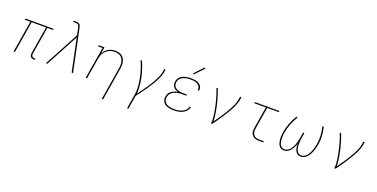

<svg xmlns="http://www.w3.org/2000/svg" viewBox="-23 -1693 5596 2853"><g transform="rotate(20 2775.0 -266.0)"><path d="M434 8Q419 8 404 3.5Q389 -1 379.5 -11.5Q370 -22 368 -37.5Q366 -53 368 -68L440 -501H213L130 0H109L192 -501H103L107 -520H553L550 -501H461L389 -68Q387 -57 388.5 -45.5Q390 -34 397 -26Q404 -18 415 -14.5Q426 -11 437 -11H450V8Z M620 0 913 -548 891 -656V-657Q888 -668 884.5 -679.5Q881 -691 874 -700Q867 -709 855 -712.5Q843 -716 831 -716H791V-735H831Q847 -735 862.5 -731Q878 -727 888 -716Q898 -705 903 -690Q908 -675 911 -660Q911 -660 911 -660Q911 -660 911 -660L930 -570L1049 0H1027L919 -518L809 -312L642 0Z M1581 215 1666 -300Q1670 -325 1671 -351Q1672 -377 1667 -401Q1662 -425 1650.5 -446Q1639 -467 1620.5 -482Q1602 -497 1577.5 -503Q1553 -509 1527 -509Q1503 -509 1478.5 -504Q1454 -499 1431 -487Q1408 -475 1389 -456.5Q1370 -438 1356.5 -415.5Q1343 -393 1335.5 -369.5Q1328 -346 1324 -321L1271 0H1250L1333 -501H1264V-520H1357L1340 -416Q1354 -442 1374.5 -464.5Q1395 -487 1420 -501.5Q1445 -516 1473.5 -522Q1502 -528 1529 -528Q1557 -528 1584.5 -521.5Q1612 -515 1633 -499Q1654 -483 1667.5 -459.5Q1681 -436 1687 -409Q1693 -382 1692 -353.5Q1691 -325 1686 -297L1602 215Z M1982 215 2018 -3Q2026 -49 2026 -94.5Q2026 -140 2021 -184.5Q2016 -229 2007.5 -272Q1999 -315 1987 -357.5Q1975 -400 1960.5 -440.5Q1946 -481 1927 -520L1946 -528Q1964 -491 1978 -452Q1992 -413 2004 -373Q2016 -333 2025 -292Q2034 -251 2039 -209Q2044 -167 2046.5 -123.5Q2049 -80 2044 -36Q2063 -62 2082 -87.5Q2101 -113 2119.5 -139Q2138 -165 2155.5 -191Q2173 -217 2190 -243.5Q2207 -270 2222.5 -297.5Q2238 -325 2252 -353Q2266 -381 2277.5 -409.5Q2289 -438 2294 -468L2302 -520H2323L2315 -468Q2309 -436 2296.5 -404.5Q2284 -373 2268.5 -342.5Q2253 -312 2235.5 -283Q2218 -254 2199.5 -225Q2181 -196 2161.5 -167.5Q2142 -139 2121.5 -111Q2101 -83 2080.5 -55Q2060 -27 2039 0L2003 215Z M2643 8Q2619 8 2595 5.5Q2571 3 2549 -4Q2527 -11 2507.5 -23Q2488 -35 2475 -53.5Q2462 -72 2458 -95.5Q2454 -119 2458 -143Q2461 -160 2467 -176.5Q2473 -193 2484.5 -207Q2496 -221 2511 -232Q2526 -243 2542 -250.5Q2558 -258 2575 -263Q2592 -268 2609 -271Q2587 -278 2567.5 -289Q2548 -300 2534.5 -317Q2521 -334 2517 -357Q2513 -380 2517 -403Q2520 -425 2531 -445Q2542 -465 2559 -480Q2576 -495 2597 -504.5Q2618 -514 2639.5 -519Q2661 -524 2682 -526Q2703 -528 2724 -528Q2746 -528 2767 -526Q2788 -524 2808 -518.5Q2828 -513 2846 -503.5Q2864 -494 2877 -479Q2890 -464 2896 -444Q2902 -424 2898 -403Q2898 -401 2897.5 -399Q2897 -397 2897 -395H2876Q2876 -397 2876.5 -398.5Q2877 -400 2877 -402Q2880 -420 2874.5 -437.5Q2869 -455 2857.5 -467.5Q2846 -480 2830.5 -488.5Q2815 -497 2797.5 -501.5Q2780 -506 2761.5 -507.5Q2743 -509 2724 -509Q2706 -509 2686.5 -507.5Q2667 -506 2648 -501.5Q2629 -497 2610.5 -489Q2592 -481 2576 -468Q2560 -455 2550 -437Q2540 -419 2537 -401Q2534 -381 2537.5 -362Q2541 -343 2552 -328.5Q2563 -314 2579 -304.5Q2595 -295 2613 -289.5Q2631 -284 2650.5 -282Q2670 -280 2690 -280H2748L2745 -261H2687Q2666 -261 2645 -259.5Q2624 -258 2602.5 -253Q2581 -248 2560 -239Q2539 -230 2521.5 -216Q2504 -202 2493 -182Q2482 -162 2478 -141Q2475 -120 2479 -99.5Q2483 -79 2495 -63Q2507 -47 2524 -37Q2541 -27 2560.5 -21Q2580 -15 2601 -13Q2622 -11 2643 -11Q2664 -11 2684.5 -12.5Q2705 -14 2725.5 -19Q2746 -24 2766 -32.5Q2786 -41 2803 -54.5Q2820 -68 2832 -87Q2844 -106 2848 -126H2868Q2864 -103 2851.5 -82Q2839 -61 2820.5 -45Q2802 -29 2780 -18.5Q2758 -8 2735 -2Q2712 4 2689 6Q2666 8 2643 8ZM2739 -594 2726 -606 2858 -747 2874 -733Z M3230 0Q3236 -34 3233.5 -68.5Q3231 -103 3227 -136.5Q3223 -170 3216.5 -203Q3210 -236 3203 -268.5Q3196 -301 3187.5 -333Q3179 -365 3170 -396.5Q3161 -428 3150 -459.5Q3139 -491 3127 -521L3146 -528Q3162 -490 3174.5 -450.5Q3187 -411 3198.5 -371Q3210 -331 3219.5 -290Q3229 -249 3236.5 -207.5Q3244 -166 3249.5 -124Q3255 -82 3254 -38Q3279 -72 3303 -106.5Q3327 -141 3350 -175.5Q3373 -210 3394.5 -245.5Q3416 -281 3435.5 -317.5Q3455 -354 3471 -391.5Q3487 -429 3494 -468L3502 -520H3523L3515 -468Q3509 -436 3497 -405Q3485 -374 3470.5 -343.5Q3456 -313 3439 -284Q3422 -255 3404.5 -226Q3387 -197 3368 -168.5Q3349 -140 3330 -111.5Q3311 -83 3291 -55.5Q3271 -28 3251 0Z M3989 0Q3969 0 3948.5 -3.5Q3928 -7 3910.5 -16.5Q3893 -26 3880.5 -41Q3868 -56 3862 -75Q3856 -94 3856 -114.5Q3856 -135 3859 -156L3916 -501H3733L3736 -520H4123L4120 -501H3937L3880 -153Q3877 -135 3877 -117.5Q3877 -100 3882 -83.5Q3887 -67 3897.5 -54Q3908 -41 3922.5 -33Q3937 -25 3954.5 -22Q3972 -19 3989 -19H4058V0Z M4384 8Q4364 8 4345.5 0.5Q4327 -7 4314.5 -21Q4302 -35 4294.5 -52.5Q4287 -70 4282.5 -89Q4278 -108 4276.5 -127.5Q4275 -147 4275.5 -167.5Q4276 -188 4278 -208.5Q4280 -229 4283 -249Q4289 -285 4299.5 -321.5Q4310 -358 4323.5 -393.5Q4337 -429 4354 -462.5Q4371 -496 4391 -528L4409 -518Q4390 -487 4373 -454Q4356 -421 4343 -387Q4330 -353 4320 -317Q4310 -281 4304 -246Q4301 -228 4299 -210Q4297 -192 4296.5 -173.5Q4296 -155 4297 -137Q4298 -119 4301 -102Q4304 -85 4310 -68.5Q4316 -52 4326.5 -39Q4337 -26 4353 -18.5Q4369 -11 4387 -11Q4406 -11 4425.5 -19Q4445 -27 4460 -41Q4475 -55 4486.5 -72.5Q4498 -90 4507 -108.5Q4516 -127 4523 -145.5Q4530 -164 4535 -183Q4540 -202 4544 -221.5Q4548 -241 4551 -260L4564 -338H4585L4572 -260Q4569 -241 4566.5 -222Q4564 -203 4563 -184Q4562 -165 4562.5 -146Q4563 -127 4566 -109Q4569 -91 4575 -73.5Q4581 -56 4591 -41.5Q4601 -27 4617.5 -19Q4634 -11 4653 -11Q4672 -11 4690.5 -18.5Q4709 -26 4724 -39.5Q4739 -53 4750.5 -70Q4762 -87 4771 -104.5Q4780 -122 4786.5 -140.5Q4793 -159 4798.5 -177Q4804 -195 4808.5 -214Q4813 -233 4816 -251Q4822 -286 4823.5 -320Q4825 -354 4823 -388Q4821 -422 4815.5 -456Q4810 -490 4801 -523L4821 -528Q4830 -494 4836 -459Q4842 -424 4844 -389Q4846 -354 4844.5 -319.5Q4843 -285 4837 -249Q4833 -228 4828 -207.5Q4823 -187 4817 -167Q4811 -147 4803 -127Q4795 -107 4784 -88Q4773 -69 4760 -51.5Q4747 -34 4729.5 -20Q4712 -6 4691.5 1Q4671 8 4650 8Q4632 8 4614.5 1.5Q4597 -5 4585 -17Q4573 -29 4565 -45Q4557 -61 4552.5 -78.5Q4548 -96 4546 -114Q4544 -132 4544 -151Q4537 -132 4529 -114Q4521 -96 4510.5 -78.5Q4500 -61 4487 -45Q4474 -29 4457.5 -16.5Q4441 -4 4422 2Q4403 8 4384 8Z M5180 0Q5186 -34 5183.5 -68.5Q5181 -103 5177 -136.5Q5173 -170 5166.5 -203Q5160 -236 5153 -268.5Q5146 -301 5137.5 -333Q5129 -365 5120 -396.5Q5111 -428 5100 -459.5Q5089 -491 5077 -521L5096 -528Q5112 -490 5124.5 -450.5Q5137 -411 5148.5 -371Q5160 -331 5169.5 -290Q5179 -249 5186.5 -207.5Q5194 -166 5199.5 -124Q5205 -82 5204 -38Q5229 -72 5253 -106.5Q5277 -141 5300 -175.5Q5323 -210 5344.5 -245.5Q5366 -281 5385.5 -317.5Q5405 -354 5421 -391.5Q5437 -429 5444 -468L5452 -520H5473L5465 -468Q5459 -436 5447 -405Q5435 -374 5420.5 -343.5Q5406 -313 5389 -284Q5372 -255 5354.5 -226Q5337 -197 5318 -168.5Q5299 -140 5280 -111.5Q5261 -83 5241 -55.5Q5221 -28 5201 0Z"/></g></svg>

Font: Iosevka Etoile Thin Oblique
Style: Regular
Weight: 100
Italic angle: -9°
Designer: Belleve Invis
Foundry: Belleve Invis
Version: Version 15.5.2; ttfautohint (v1.8.4)